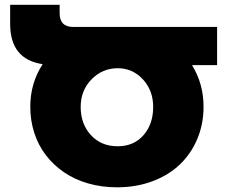

<svg xmlns="http://www.w3.org/2000/svg" viewBox="-20 -777 960 811"><path d="M897 -663.1V-502H791Q839.8 -422.9 839.8 -326.2Q839.8 -253.4 813.7 -190.9Q787.6 -128.4 740.5 -83Q693.4 -37.6 624.8 -11.7Q556.2 14.2 474.1 14.2Q409.2 14.2 351.8 -2.4Q294.4 -19 250 -49.6Q205.6 -80.1 173.6 -121.8Q141.6 -163.6 124.8 -215.8Q107.9 -268.1 107.9 -326.2Q107.9 -425.8 160.2 -505.9Q22.9 -526.4 22.9 -675.8V-756.8H231.9V-721.2Q231.9 -663.1 290 -663.1ZM477.1 -159.2Q545.4 -159.2 586.2 -206.1Q627 -252.9 627 -325.2Q627 -395 583.5 -441.9Q540 -488.8 477.1 -488.8Q412.6 -488.8 366.7 -441.9Q320.8 -395 320.8 -325.2Q320.8 -253.4 364 -206.3Q407.2 -159.2 477.1 -159.2Z"/></svg>

Font: Montserrat arm ExtraBold
Style: Regular
Weight: 800
Designer: Julieta Ulanovsky
Foundry: Julieta Ulanovsky
Version: Version 6.000;PS 006.000;hotconv 1.0.88;makeotf.lib2.5.64775